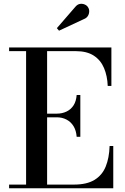

<svg xmlns="http://www.w3.org/2000/svg" viewBox="-20 -1003 666 1023"><path d="M28.5 0V-19.5H119V-730.5H28.5V-750H573.5V-545H554Q552 -598.5 534.2 -640.5Q516.5 -682.5 479.8 -706.5Q443 -730.5 384.5 -730.5H231V-19.5H374Q442.5 -19.5 483.5 -44.5Q524.5 -69.5 543.2 -115.5Q562 -161.5 564 -225H583.5V0ZM388.5 -274Q386 -307.5 371.8 -330.8Q357.5 -354 334.2 -366Q311 -378 282.5 -378H206.5V-397.5H282.5Q311 -397.5 334.2 -408.5Q357.5 -419.5 371.8 -441.5Q386 -463.5 388.5 -497H408V-274ZM294.5 -839.5 283 -853 380 -965Q391.5 -979.5 405.2 -982Q419 -984.5 431.5 -979Q444 -973.5 449.5 -963.5Q456 -953.5 455.2 -940.5Q454.5 -927.5 447.5 -917Q440.5 -906.5 427.5 -901.5Z"/></svg>

Font: Bodoni Moda Medium
Style: Regular
Weight: 500
Designer: Owen Earl
Foundry: indestructible type
Version: Version 2.005